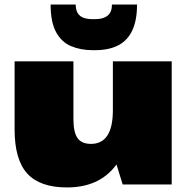

<svg xmlns="http://www.w3.org/2000/svg" viewBox="-20 -809 823 842"><path d="M302 -287Q302 -229 320 -203.5Q338 -178 379 -178Q427 -178 451 -215Q475 -252 475 -326L558 -426V-350Q558 -173 485 -80Q412 13 274 13Q155 13 99.5 -48Q44 -109 44 -242V-540H302ZM733 0H518L475 -139V-540H733ZM386 -589Q334 -589 292 -606.5Q250 -624 226 -668Q202 -712 202 -789H312Q312 -765 321.5 -750.5Q331 -736 348 -730.5Q365 -725 386 -725H397Q433 -725 452 -740.5Q471 -756 471 -789H581Q581 -722 561 -677.5Q541 -633 500 -611Q459 -589 397 -589Z"/></svg>

Font: Pathway Extreme 28pt Black
Style: Regular
Weight: 900
Designer: Eduardo Rodriguez Tunni
Foundry: Eduardo Rodriguez Tunni
Version: Version 1.001;gftools[0.9.26]